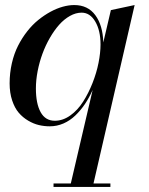

<svg xmlns="http://www.w3.org/2000/svg" viewBox="-20 -490 591 760"><path d="M417 236.1V250H191.9V236.1H260.3L346.7 -133.8Q333 -103.3 316.2 -78.2Q299.3 -53.2 278.3 -33Q257.3 -12.7 231.3 -1.3Q205.3 10 177 10Q155 10 133.8 5Q112.5 0 91.3 -12.6Q70.1 -25.1 54.1 -43.8Q38.1 -62.5 28.1 -92.5Q18.1 -122.6 18.1 -159.9Q18.1 -201.4 27 -239.9Q35.9 -278.3 51.4 -308.8Q66.9 -339.4 87.5 -365.7Q108.2 -392.1 131.6 -411Q155 -429.9 179.8 -443.4Q204.6 -456.8 228.5 -463.4Q252.4 -470 273.9 -470Q327.9 -470 357.4 -429.8Q387 -389.6 388.9 -322L418.9 -450L512.9 -470L350.1 236.1ZM377.9 -314Q377.9 -369.1 357.2 -404.5Q336.4 -439.9 303 -439.9Q280 -439.9 257 -427Q233.9 -414.1 214.2 -392Q194.6 -369.9 177.4 -340.1Q160.2 -310.3 148.1 -277.3Q136 -244.4 129 -208.6Q122.1 -172.9 122.1 -139.9Q122.1 -79.8 140.9 -45.9Q159.7 -12 197 -12Q229 -12 258.3 -33Q287.6 -54 308.8 -87.3Q330.1 -120.6 346.1 -161Q362.1 -201.4 370 -241.2Q377.9 -281 377.9 -314Z"/></svg>

Font: Bodoni* 16
Style: Italic
Weight: 400
Italic angle: -13°
Version: Version 2.000